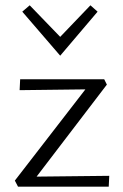

<svg xmlns="http://www.w3.org/2000/svg" viewBox="-20 -704 463 724"><path d="M207 -494 64 -660 92 -684 207 -565 321 -684 348 -660ZM392 -41 390 0H48L36 -23L302 -367L54 -364L56 -405H373L383 -385L118 -38Z"/></svg>

Font: Ysabeau Infant Semilight
Style: Regular
Weight: 300
Designer: Christian Thalmann (Catharsis Fonts)
Version: Version 0.003